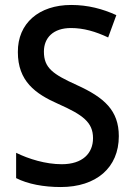

<svg xmlns="http://www.w3.org/2000/svg" viewBox="-20 -837 541 774"><path d="M459 -288C459 -392 400 -444 290 -494C193 -538 157 -563 157 -629C157 -685 195 -724 266 -724C317 -724 365 -710 416 -686L449 -776C394 -801 335 -817 267 -817C137 -817 51 -743 52 -627C52 -510 122 -459 215 -418C314 -374 355 -344 355 -280C355 -219 313 -175 229 -175C164 -175 96 -196 45 -221V-119C92 -95 156 -83 225 -83C368 -83 459 -161 459 -288Z"/></svg>

Font: Noto Sans Kannada UI SemiCondensed Medium
Style: Regular
Weight: 500
Width: 4
Designer: Jelle Bosma - Monotype Design Team
Foundry: Monotype Imaging Inc.
Version: Version 2.005